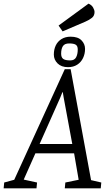

<svg xmlns="http://www.w3.org/2000/svg" viewBox="-67 -1032 595 1052"><path d="M-47 0 -44 -32 11 -47 288 -653H320L432 -45L488 -32L485 0H288L291 -32L364 -47L339 -192H127L63 -48L136 -32L133 0ZM150 -243H329L282 -497L277 -527H275L263 -497ZM306 -664Q269 -664 248.5 -684.5Q228 -705 228 -733Q228 -761 238.5 -783Q249 -805 270 -818Q291 -831 320 -831Q360 -831 379.5 -811Q399 -791 399 -764Q399 -737 388 -714Q377 -691 356 -677.5Q335 -664 306 -664ZM318 -701Q341 -701 350 -718Q359 -735 359 -761Q359 -780 348 -787Q337 -794 312 -794Q287 -794 277.5 -779Q268 -764 268 -738Q268 -718 279 -709.5Q290 -701 318 -701ZM276 -860 254 -892 418 -1012Q435 -1005 443 -991Q451 -977 451 -966Q451 -946 437 -934.5Q423 -923 400 -913Z"/></svg>

Font: Faustina Light
Style: Italic
Weight: 300
Italic angle: -8°
Designer: Alfonso Garcia
Foundry: http://www.omnibus-type.com
Version: Version 1.200